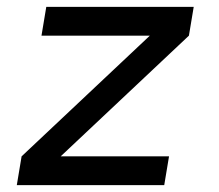

<svg xmlns="http://www.w3.org/2000/svg" viewBox="-20 -540 640 560"><path d="M29 0 43 -84 417 -436H101L115 -520H545L531 -436L157 -84H473L459 0Z"/></svg>

Font: Iosevka Aile Medium
Style: Italic
Weight: 500
Italic angle: -9°
Designer: Belleve Invis
Foundry: Belleve Invis
Version: Version 31.1.0; ttfautohint (v1.8.4)